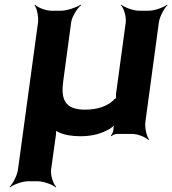

<svg xmlns="http://www.w3.org/2000/svg" viewBox="-20 -574 738 823"><path d="M466 -17C465 -9 460 3 455 7L457 10C462 5 474 0 482 0H546C570 0 605 14 616 26L619 24C609 11 600 -26 603 -50L661 -478C664 -502 684 -539 698 -552L696 -554C681 -542 642 -528 618 -528H576C552 -528 514 -542 500 -554L498 -552C511 -539 522 -502 519 -478L477 -169C477 -166 477 -152 479 -151L481 -154C479 -155 467 -147 466 -144C439 -119 400 -104 344 -104C255 -104 241 -152 251 -226L285 -478C288 -502 311 -539 328 -552L326 -554C308 -542 266 -528 242 -528H200C176 -528 141 -542 130 -554L128 -552C138 -539 146 -502 143 -478L57 153C54 177 35 214 21 227L23 229C38 217 76 203 100 203H142C166 203 205 217 219 229L221 227C208 214 196 177 199 153L220 2C221 -5 221 -17 219 -22L215 -20C217 -15 226 -9 234 -6C258 5 290 10 325 10C377 10 417 -2 451 -22C460 -28 471 -37 474 -44L472 -45C468 -39 466 -26 466 -17Z"/></svg>

Font: Asimov
Style: EdgeWideIt
Weight: 500
Designer: Google
Version: Version 2.000980: 2014